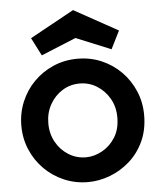

<svg xmlns="http://www.w3.org/2000/svg" viewBox="-61 -984 875 1042"><g transform="rotate(-5 376.5 -462.5)"><path d="M377 6Q308 6 247 -20Q186 -46 140 -92Q94 -138 68 -199Q42 -260 42 -330Q42 -399 67.5 -460Q93 -521 138.5 -567Q184 -613 245 -639.5Q306 -666 377 -666Q447 -666 507.5 -640Q568 -614 613.5 -568Q659 -522 685 -461Q711 -400 711 -330Q711 -250 682 -187.5Q653 -125 604.5 -82Q556 -39 496.5 -16.5Q437 6 377 6ZM377 -129Q422 -129 465.5 -153Q509 -177 537 -221.5Q565 -266 565 -330Q565 -388 539 -433Q513 -478 470.5 -504.5Q428 -531 377 -531Q325 -531 282.5 -504.5Q240 -478 214.5 -432.5Q189 -387 189 -330Q189 -273 214.5 -227.5Q240 -182 283 -155.5Q326 -129 377 -129ZM376 -931 615 -799 566 -701 376 -779 186 -701 136 -799Z"/></g></svg>

Font: Lil Grotesk Black
Style: Regular
Weight: 900
Designer: Bastien Sozeau
Foundry: NBR — Bastien Sozeau
Version: Version 3.003; ttfautohint (v1.8.4.7-5d5b);gftools[0.9.33]